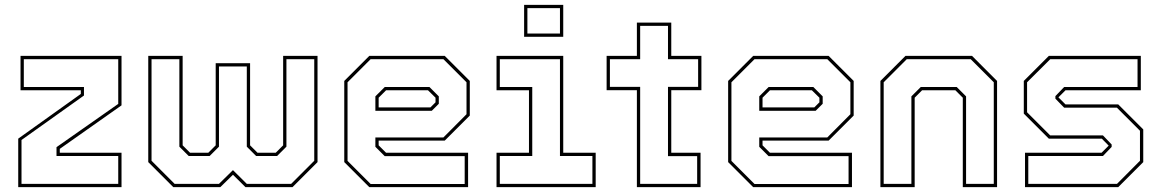

<svg xmlns="http://www.w3.org/2000/svg" viewBox="-20 -770 4779 790"><path d="M68.5 -13.5H466.5V-128H212.5V-164.5L466.5 -342.5V-526.5H78V-412H325.5V-377L68.5 -194ZM55 0V-199.5L312.5 -383.5V-398.5H64.5V-540H480V-336.5L226 -157.5V-141.5H480V0Z M590 -540H731.5V-172L762 -141.5H837L867.5 -172V-510H1009V-172L1039.5 -141.5H1114.5L1145 -172V-540H1286.5V-103L1183.5 0H990L938.5 -51L886.5 0H693L590 -103ZM603.5 -526.5V-108.5L698.5 -13.5H881L938.5 -70L995.5 -13.5H1178L1273 -108.5V-526.5H1158.5V-166.5L1120 -128H1034L995.5 -166.5V-496.5H881V-166.5L842.5 -128H756.5L718 -166.5V-526.5Z M1810 -540 1913 -437V-294.5L1810 -191.5H1538V-172L1568.5 -141.5H1906V0H1499.5L1396.5 -103V-437L1499.5 -540ZM1747 -412 1785.5 -373.5V-343L1756.5 -314H1524.5V-373.5L1563 -412ZM1804.5 -526.5H1505L1410 -431.5V-108L1505 -13H1892V-127.5H1563L1524.5 -166V-204.5H1804.5L1899.5 -300V-431.5ZM1741 -398.5H1568.5L1538 -368V-328H1751L1772 -349V-368Z M2136.5 -618.5V-750H2297.5V-618.5ZM2150 -632H2284V-736.5H2150ZM2023 0V-141.5H2156.5V-398.5H2023V-540H2297.5V-141.5H2431V0ZM2036.5 -13.5H2417.5V-128H2284V-526.5H2036.5V-412H2170V-128H2036.5Z M2600.5 0V-399H2476V-540H2600.5V-677H2742V-540H2866V-399H2742V-141.5H2862.5V0ZM2614 -13.5H2848.5V-127.5H2728.5V-412.5H2852.5V-526.5H2728.5V-663.5H2614V-526.5H2489.5V-412.5H2614Z M3389.5 -540 3492.5 -437V-294.5L3389.5 -191.5H3117.5V-172L3148 -141.5H3485.5V0H3079L2976 -103V-437L3079 -540ZM3326.5 -412 3365 -373.5V-343L3336 -314H3104V-373.5L3142.5 -412ZM3384 -526.5H3084.5L2989.5 -431.5V-108L3084.5 -13H3471.5V-127.5H3142.5L3104 -166V-204.5H3384L3479 -300V-431.5ZM3320.5 -398.5H3148L3117.5 -368V-328H3330.5L3351.5 -349V-368Z M3602.5 0V-437L3705.5 -540H3979.5L4082.5 -437V0H3941.5V-368L3911 -398.5H3774L3743.5 -368V0ZM3616 -13.5H3730V-373.5L3768.5 -412H3916.5L3955 -373.5V-13.5H4069V-431.5L3974 -526.5H3711L3616 -431.5Z M4197.5 0V-141.5H4512.5L4543 -172V-169.5L4513.5 -199.5H4295.5L4192.5 -302.5V-437L4295.5 -540H4674V-398.5H4364L4333.5 -368V-371L4364 -340.5H4581L4684 -237.5V-103L4581 0ZM4211 -13.5H4576L4670.5 -108.5V-232L4575.5 -327H4358.5L4322.5 -364V-374.5L4358.5 -412H4660.5V-526.5H4301.5L4206 -431.5V-308L4301 -213H4518L4554 -175.5V-165.5L4518 -128H4211Z"/></svg>

Font: Tourney Thin
Style: Regular
Weight: 100
Designer: Tyler Finck
Foundry: Etcetera Type Co
Version: Version 1.015